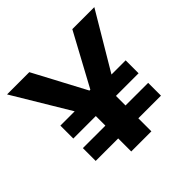

<svg xmlns="http://www.w3.org/2000/svg" viewBox="-178 -911 1092 1092"><g transform="rotate(-45 368.0 -364.5)"><path d="M287 0V-105H106V-208H287V-285H106V-389H221L17 -729H196L364 -413H371L542 -729H719L517 -389H631V-285H449V-208H631V-105H449V0Z"/></g></svg>

Font: Mona Sans SemiExpanded
Style: Bold
Weight: 700
Width: 6
Designer: Deni Anggara
Foundry: GitHub
Version: Version 2.000